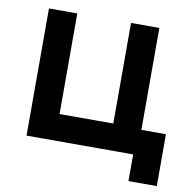

<svg xmlns="http://www.w3.org/2000/svg" viewBox="-75 -615 802 803"><g transform="rotate(10 326.0 -213.5)"><path d="M642.3 113.3H522V0H69.2V-540H189.5V-112.8H417.7V-540H538V-107H642.3Z"/></g></svg>

Font: Manrope Variable Light
Style: Regular
Weight: 200
Designer: Mikhail Sharanda
Foundry: Mikhail Sharanda
Version: Version 4.505